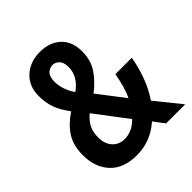

<svg xmlns="http://www.w3.org/2000/svg" viewBox="-201 -854 994 994"><g transform="rotate(-45 296.0 -357.0)"><path d="M251 -724Q322 -724 365.5 -684Q409 -644 409 -571Q409 -507 378 -460.5Q347 -414 296 -375L407 -230Q421 -259 430.5 -293.5Q440 -328 447 -366H567Q559 -315 538 -254.5Q517 -194 480 -139L592 0H452L408 -59Q330 10 230 10Q133 10 82 -44.5Q31 -99 31 -188Q31 -259 61 -306Q91 -353 149 -392Q113 -440 99.5 -479.5Q86 -519 86 -566Q86 -639 133 -681.5Q180 -724 251 -724ZM250 -630Q229 -630 212.5 -614Q196 -598 196 -561Q196 -534 206 -503.5Q216 -473 235 -447Q302 -495 302 -564Q302 -598 286 -614Q270 -630 250 -630ZM210 -317Q180 -292 166 -264Q152 -236 152 -197Q152 -150 177.5 -122Q203 -94 244 -94Q298 -94 344 -140Z"/></g></svg>

Font: Noto Sans Gujarati Condensed SemiBold
Style: Regular
Weight: 600
Width: 3
Designer: Jelle Bosma - Monotype Design Team, Universal Thirst
Foundry: Monotype Imaging Inc.
Version: Version 2.106; ttfautohint (v1.8.4.7-5d5b)